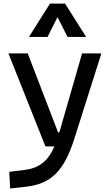

<svg xmlns="http://www.w3.org/2000/svg" viewBox="-20 -815 626 1069"><path d="M36.6 234.4 124.5 224.6C263.2 209 336.4 139.6 395 -45.9L544.4 -517.6H437L310.5 -78.1H303.2L134.3 -517.6H26.9L232.9 0H283.2C246.1 85.4 195.3 122.1 112.8 131.8L31.7 141.6ZM141.1 -609.4H244.6L300.3 -719.7L356 -609.4H459.5L342.3 -794.9H258.3Z"/></svg>

Font: CaskaydiaCove Nerd Font
Style: Regular
Weight: 400
Designer: Aaron Bell
Foundry: Saja Typeworks
Version: Version 2111.1;Nerd Fonts 2.3.3